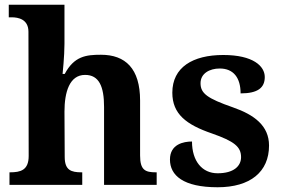

<svg xmlns="http://www.w3.org/2000/svg" viewBox="-20 -780 1195 810"><path d="M20 0H327V-53H324C280 -53 253 -62 253 -118L252 -309C252 -391 273 -464 339 -464C398 -464 419 -415 419 -329V0H641V-53H638C593 -53 571 -62 571 -124V-356C571 -491 509 -549 406 -549C343 -549 293 -543 253 -468H244C244 -468 252 -543 252 -595V-760H17V-707H29C57 -707 100 -699 100 -646L101 -122C101 -62 67 -53 22 -53H20Z M898 10C1036 10 1115 -55 1115 -166C1115 -250 1052 -296 963 -327C854 -365 826 -386 826 -429C826 -470 864 -491 907 -491C965 -491 995 -452 995 -386C1068 -386 1097 -410 1097 -455C1097 -501 1048 -548 922 -548C793 -548 707 -496 707 -389C707 -299 766 -254 874 -217C968 -184 997 -161 997 -117C997 -80 967 -49 898 -49C833 -49 790 -100 790 -183C755 -183 697 -172 697 -107C697 -40 753 10 898 10Z"/></svg>

Font: Noto Nastaliq Urdu
Style: Bold
Weight: 700
Designer: Monotype Design Team (Patrick Giasson: type design, Kamal Mansour: OpenType code, Glenda Bellarosa). Updated by Simon Co
Foundry: Monotype Imaging Inc., Simon Cozens
Version: Version 3.009